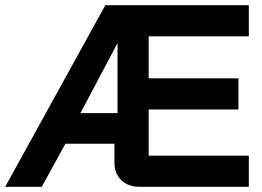

<svg xmlns="http://www.w3.org/2000/svg" viewBox="-30 -720 1011 740"><path d="M543 -580V-418H889V-298H543V-120H929V0H508Q464 0 437.5 -25.5Q411 -51 411 -94V-166H222L131 0H-10L376 -700H929V-580ZM423 -284V-554L280 -284Z"/></svg>

Font: Bai Jamjuree
Style: Bold
Weight: 700
Designer: Katatrad Aksorn Co.,Ltd.
Foundry: Cadson Demak Co.,Ltd.
Version: Version 1.000; ttfautohint (v1.6)